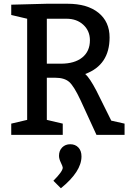

<svg xmlns="http://www.w3.org/2000/svg" viewBox="-20 -720 690 1025"><path d="M125 -80V-620L40 -640V-695L230 -700H340Q446 -700 505.5 -652Q565 -604 565 -520Q565 -373 435 -325Q459 -304 495 -235L574 -76L645 -60V0H495L410 -185Q375 -260 349.5 -282.5Q324 -305 275 -305H230V-80L315 -60V0H40V-60ZM230 -380H305Q378 -380 419 -413Q460 -446 460 -505Q460 -555 425 -587.5Q390 -620 335 -620H230ZM305 285 265 245Q315 195 315 175Q315 169 305 148.5Q295 128 295 112Q295 84 312 67Q329 50 355 50Q382 50 398.5 67.5Q415 85 415 115Q415 196 305 285Z"/></svg>

Font: Bitter
Style: Regular
Weight: 400
Designer: Sol Matas
Foundry: Sol Matas
Version: Version 1.300;PS 001.300;hotconv 1.0.70;makeotf.lib2.5.58329